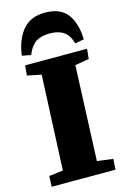

<svg xmlns="http://www.w3.org/2000/svg" viewBox="-143 -1035 710 1098"><g transform="rotate(-15 212.0 -486.0)"><path d="M131 -634 48 -651 53 -710H420L414 -651L331 -637L308 -75L402 -63L398 0H20L23 -63L106 -73ZM363 -757Q348 -809 317 -829.5Q286 -850 235 -850Q183 -850 152 -828.5Q121 -807 102 -758L49 -768Q62 -863 108.5 -917.5Q155 -972 240 -972Q331 -972 372 -917.5Q413 -863 416 -767Z"/></g></svg>

Font: Literata 36pt ExtraBold
Style: Italic
Weight: 800
Italic angle: -2°
Designer: Latin by Veronika Burian and Jose Scaglione. Greek by Irene Vlachou. Cyrillic by Vera Evstafieva
Foundry: TypeTogether
Version: Version 3.002